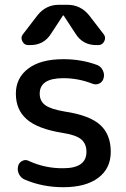

<svg xmlns="http://www.w3.org/2000/svg" viewBox="-20 -780 533 810"><path d="M264.6 -759.8Q320.3 -759.8 356.4 -714.8L418 -634.8Q427.7 -622.1 419.9 -606Q412.1 -589.8 394.5 -589.8H385.7Q329.1 -589.8 298.8 -637.7L249 -713.9Q249 -714.8 247.1 -714.8Q245.1 -714.8 245.1 -713.9L195.3 -637.7Q165 -589.8 108.4 -589.8H98.6Q82 -589.8 74.2 -606Q66.4 -622.1 76.2 -634.8L137.7 -714.8Q172.9 -759.8 228.5 -759.8ZM242.2 -219.7Q139.6 -236.3 93.3 -276.4Q46.9 -316.4 46.9 -384.8Q46.9 -451.2 99.1 -490.7Q151.4 -530.3 247.1 -530.3Q324.2 -530.3 389.6 -505.9Q405.3 -500 413.6 -483.4Q421.9 -466.8 417 -450.2Q413.1 -434.6 398.9 -427.7Q384.8 -420.9 370.1 -426.8Q310.5 -450.2 247.1 -450.2Q147.5 -450.2 147.5 -384.8Q147.5 -353.5 170.9 -336.4Q194.3 -319.3 252 -309.6Q357.4 -293.9 402.3 -253.4Q447.3 -212.9 447.3 -139.6Q447.3 -69.3 394.5 -29.8Q341.8 9.8 247.1 9.8Q159.2 9.8 84 -22.5Q68.4 -29.3 60.1 -45.4Q51.8 -61.5 56.6 -80.1Q60.5 -94.7 74.7 -101.6Q88.9 -108.4 102.5 -100.6Q170.9 -69.3 247.1 -70.3Q344.7 -70.3 344.7 -139.6Q344.7 -173.8 322.3 -192.4Q299.8 -210.9 242.2 -219.7Z"/></svg>

Font: Rounded Mgen+ 2p medium
Style: Regular
Weight: 500
Designer: [Source Han Sans]
Ryoko NISHIZUKA  (kana & ideographs); Paul D. Hunt (Latin, Greek & Cyrillic); Wenlong ZHANG  (bopomofo
Version: Version 1.059.20150602